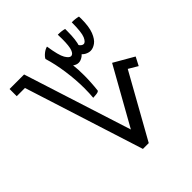

<svg xmlns="http://www.w3.org/2000/svg" viewBox="-218 -720 830 830"><g transform="rotate(-45 197.5 -304.5)"><path d="M214.8 0H179.2L4.9 -546.9H-45.4V-590.8H43.5L201.7 -96.2L348.1 -357.4L439.5 -304.7L419.4 -266.1L377.4 -291ZM183.6 -308.1Q186 -333 186 -365.7Q186 -415 178.2 -470.9Q170.4 -526.9 156.2 -572.8Q160.6 -582.5 173.3 -592.8Q186 -603 198.2 -606Q198.2 -605.5 198.2 -605.5Q198.2 -605.5 198.2 -605Q198.2 -605.5 198.5 -605.5Q198.7 -605.5 198.7 -606Q208 -543.9 220.2 -523.4Q232.4 -502.9 243.2 -502.9Q254.9 -502.9 261.7 -521Q268.6 -539.1 268.6 -583.5Q268.6 -588.9 268.3 -595.9Q268.1 -603 268.1 -609.4Q292 -609.4 308.1 -604.5Q308.1 -601.1 308.1 -597.4Q308.1 -593.8 308.1 -590.3Q308.1 -536.6 298.1 -508.3Q288.1 -480 273.7 -469.7Q259.3 -459.5 246.6 -459.5Q233.4 -459.5 221.2 -468.8Q224.6 -441.4 224.6 -404.3Q224.6 -383.8 223.1 -359.6Q221.7 -335.4 219.2 -315.9Q215.8 -311 202.9 -309.6Q189.9 -308.1 183.6 -308.1ZM319.3 -459.5Q307.6 -459.5 295.2 -466.1Q282.7 -472.7 275.9 -484.4L292 -589.8Q292.5 -589.8 293.2 -587.9Q293.9 -585.9 294.4 -585.9Q293.9 -582.5 293.9 -579.1Q293.9 -575.7 293.9 -572.8Q293.5 -569.3 293.5 -565.9Q293.5 -562.5 293.5 -559.1Q293.5 -521.5 301.8 -511.5Q310.1 -501.5 318.8 -501.5Q330.1 -501.5 339.4 -522.7Q348.6 -543.9 348.6 -604.5Q368.7 -605 388.2 -600.1Q388.2 -597.2 388.4 -593.8Q388.7 -590.3 388.7 -587.4Q388.7 -538.1 377.7 -510.3Q366.7 -482.4 350.6 -470.9Q334.5 -459.5 319.3 -459.5Z"/></g></svg>

Font: Harmattan Medium
Style: Regular
Weight: 500
Designer: George W. Nuss III and SIL International
Foundry: SIL International
Version: Version 4.000